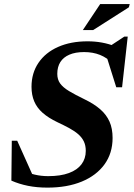

<svg xmlns="http://www.w3.org/2000/svg" viewBox="-20 -886 642 920"><path d="M520.5 -581.5Q493.5 -609 459.5 -622.8Q425.5 -636.5 383 -636.5Q341.5 -636.5 312.8 -624.2Q284 -612 269.2 -588.8Q254.5 -565.5 254.5 -532Q254.5 -505 268.2 -486Q282 -467 311 -449.5Q340 -432 385.5 -410Q431 -388 460.5 -362.2Q490 -336.5 504.8 -303.2Q519.5 -270 519.5 -225Q519.5 -152 480.8 -98.5Q442 -45 372 -16Q302 13 207.5 13Q157 13 114.5 4.5Q72 -4 34.5 -20.5L36.5 -211.5H62.5L148 -21L83 -71Q116 -56.5 146.8 -49.2Q177.5 -42 211 -42Q270 -42 310 -56.8Q350 -71.5 370.5 -98.8Q391 -126 391 -163Q391 -189 381.8 -208.2Q372.5 -227.5 355 -242.8Q337.5 -258 312.2 -271.8Q287 -285.5 255 -300.5Q212 -321 184.5 -345.2Q157 -369.5 144 -400.2Q131 -431 131 -470Q131 -536 164.5 -585.2Q198 -634.5 258.5 -661.2Q319 -688 399.5 -688Q435.5 -688 468.5 -682Q501.5 -676 535 -663L506.5 -665L575.5 -710.5H592L565 -468H537L481.5 -644.5ZM377 -742 460 -866.5H601.5L597.5 -851L426.5 -742Z"/></svg>

Font: Newsreader 24pt
Style: Bold Italic
Weight: 700
Italic angle: -17°
Designer: Hugues Gentile
Foundry: Production Type
Version: Version 1.003